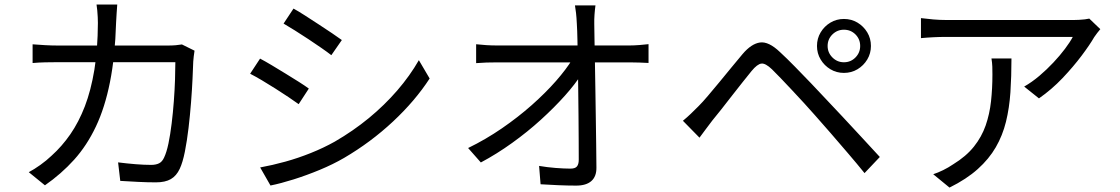

<svg xmlns="http://www.w3.org/2000/svg" viewBox="-20 -807 5040 864"><path d="M507.6 -786.6Q506.2 -769.8 504.8 -746.6Q503.4 -723.4 502.4 -705.4Q497.8 -552.3 474.9 -437.7Q452.1 -323.1 411.6 -237.7Q371.2 -152.3 313.7 -88.4Q256.1 -24.5 182.2 26.9L109.5 -32.2Q133.5 -44.8 161.4 -64.7Q189.3 -84.6 211.7 -106Q258.7 -148.2 296.6 -202.9Q334.5 -257.7 361.9 -328.7Q389.2 -399.8 404.6 -492.5Q419.9 -585.1 420.5 -703.6Q420.5 -715.2 419.8 -730.1Q419.1 -744.9 417.7 -760.1Q416.4 -775.2 414.4 -786.6ZM855.4 -579Q853.4 -566.4 851.8 -553.1Q850.2 -539.9 849.6 -530.1Q848.6 -501.6 846.4 -452.9Q844.2 -404.2 839.7 -346.4Q835.2 -288.6 828.4 -231Q821.6 -173.4 812 -124.9Q802.4 -76.4 788.8 -47.4Q774 -15.6 748.7 -1Q723.5 13.6 681.7 13.6Q644.2 13.6 602.1 11.5Q559.9 9.4 521.2 7L511.4 -76.3Q551.9 -71.2 590.2 -68.1Q628.5 -65 660.2 -65Q681.9 -65 696 -72.2Q710 -79.3 718.3 -97.7Q729.5 -120.8 738 -161.1Q746.4 -201.4 752.4 -251Q758.5 -300.6 762.3 -351.9Q766.1 -403.2 767.6 -449Q769.1 -494.8 769.1 -527.2H242.1Q212.4 -527.2 183.1 -526.5Q153.8 -525.8 126.7 -523.4V-607.6Q153.1 -605.5 183 -603.8Q212.9 -602.1 241.5 -602.1H735.3Q755.5 -602.1 770.9 -603.5Q786.3 -604.8 798.7 -607Z M1300.8 -768.4Q1323.1 -756.2 1353.1 -736.9Q1383.1 -717.6 1415 -696.7Q1446.9 -675.8 1474.5 -657.3Q1502.2 -638.8 1518.3 -626.8L1471 -558.7Q1453.3 -572.5 1425.9 -591.5Q1398.6 -610.5 1367.7 -630.9Q1336.8 -651.3 1307.3 -669.8Q1277.8 -688.3 1256.1 -700.9ZM1150.7 -53.5Q1205.9 -63.5 1264 -79.6Q1322.1 -95.7 1379 -118.6Q1435.9 -141.4 1486.4 -169.6Q1569.3 -217.6 1640.1 -275.8Q1710.8 -334.1 1767.7 -400Q1824.7 -466 1864.9 -536.2L1913.4 -453.7Q1848.1 -353.2 1748.4 -260Q1648.6 -166.8 1528.5 -96.4Q1478.1 -67.2 1418.8 -42.6Q1359.4 -18 1301.6 0.2Q1243.8 18.4 1197.2 27.8ZM1150.3 -543.3Q1172.4 -531.7 1203.2 -513.3Q1234 -494.9 1266 -475.2Q1298 -455.6 1325.8 -438Q1353.5 -420.4 1369.7 -408.4L1324 -338.3Q1305.2 -351.9 1277.8 -370.3Q1250.3 -388.6 1219.1 -408.5Q1187.9 -428.4 1158.1 -446Q1128.3 -463.6 1105.6 -475.2Z M2659.6 -782.7Q2656.8 -762.6 2655.3 -741.3Q2653.8 -719.9 2654.2 -699.4Q2654.6 -671.7 2655.3 -626.3Q2656 -580.9 2657.2 -523.9Q2658.4 -466.8 2659.2 -404.1Q2660.1 -341.4 2661.1 -278.3Q2662.1 -215.3 2662.8 -157.3Q2663.5 -99.4 2663.9 -52.5Q2664.3 -12.9 2641.1 7.7Q2617.9 28.2 2572.9 28.2Q2534.8 28.2 2492.4 26.4Q2450 24.6 2412.6 22.2L2405.9 -60.4Q2442 -54.2 2480.4 -51.2Q2518.8 -48.2 2547.1 -48.2Q2568.4 -48.2 2576.4 -58.2Q2584.4 -68.2 2584.4 -88.3Q2584.4 -124.2 2584.1 -175Q2583.8 -225.9 2583.3 -285.3Q2582.8 -344.7 2582 -405.6Q2581.2 -466.5 2580.3 -523.3Q2579.4 -580.1 2578.5 -625.9Q2577.6 -671.7 2575.8 -699.4Q2574.4 -728.3 2572.2 -747.9Q2570 -767.4 2567.3 -782.7ZM2122.6 -607.9Q2144.9 -605.5 2168.5 -603.9Q2192.2 -602.4 2215 -602.4Q2226.5 -602.4 2261.5 -602.4Q2296.4 -602.4 2347.3 -602.4Q2398.1 -602.4 2456.3 -602.4Q2514.4 -602.4 2572.8 -602.4Q2631.2 -602.4 2681.7 -602.4Q2732.3 -602.4 2767.4 -602.4Q2802.4 -602.4 2813 -602.4Q2832.7 -602.4 2858.2 -604.4Q2883.6 -606.5 2898.4 -608.3V-523.7Q2880.5 -524.7 2857.5 -525.5Q2834.5 -526.3 2815.9 -526.3Q2806.1 -526.3 2771.4 -526.3Q2736.6 -526.3 2685.5 -526.3Q2634.3 -526.3 2575.4 -526.3Q2516.6 -526.3 2457.3 -526.3Q2398.1 -526.3 2346.9 -526.3Q2295.7 -526.3 2261.1 -526.3Q2226.5 -526.3 2216.5 -526.3Q2191.6 -526.3 2169 -525.6Q2146.4 -524.9 2122.6 -522.9ZM2086.5 -140.9Q2165.7 -179.4 2238.6 -229.5Q2311.4 -279.6 2373.1 -334.2Q2434.7 -388.8 2481.8 -442.4Q2528.8 -496 2556.4 -541.5L2596.4 -541.7L2597.4 -474.3Q2569.4 -429.5 2522 -376.4Q2474.6 -323.4 2414.2 -268.4Q2353.9 -213.5 2284.6 -163.8Q2215.4 -114 2143.8 -75.9Z M3704.3 -600.1Q3704.3 -570 3725.9 -548.4Q3747.5 -526.8 3777.6 -526.8Q3808.3 -526.8 3829.6 -548.4Q3850.8 -570 3850.8 -600.1Q3850.8 -630.8 3829.6 -652.1Q3808.3 -673.3 3777.6 -673.3Q3747.5 -673.3 3725.9 -652.1Q3704.3 -630.8 3704.3 -600.1ZM3656.4 -600.1Q3656.4 -633.8 3672.9 -661.3Q3689.3 -688.7 3716.8 -705.2Q3744.2 -721.7 3777.6 -721.7Q3811.3 -721.7 3838.8 -705.2Q3866.2 -688.7 3882.7 -661.3Q3899.2 -633.8 3899.2 -600.1Q3899.2 -566.8 3882.7 -539.3Q3866.2 -511.9 3838.8 -495.4Q3811.3 -478.9 3777.6 -478.9Q3744.2 -478.9 3716.8 -495.4Q3689.3 -511.9 3672.9 -539.3Q3656.4 -566.8 3656.4 -600.1ZM3053.1 -263.5Q3072.8 -279.8 3088.5 -294.9Q3104.2 -310.1 3123.8 -329.6Q3142 -347.8 3165.7 -375.8Q3189.5 -403.7 3216.6 -436.6Q3243.7 -469.5 3270.8 -502.6Q3298 -535.7 3321.3 -563.4Q3361 -610.3 3400 -615.8Q3439 -621.3 3490 -572.6Q3520.5 -544.5 3557 -507.2Q3593.6 -469.8 3629.8 -432.1Q3666 -394.4 3694.8 -363.2Q3728.8 -327.8 3770.9 -282.4Q3813 -237 3857.1 -189.6Q3901.2 -142.2 3939.2 -100.6L3870.4 -28Q3835.4 -71.4 3795.5 -117.8Q3755.7 -164.3 3717.3 -208.7Q3679 -253.1 3646.7 -289.1Q3625.3 -313.7 3598.4 -342.9Q3571.5 -372.1 3544.3 -401.2Q3517.2 -430.3 3493.5 -454.9Q3469.7 -479.6 3454 -495Q3424.7 -523.1 3406.3 -520.9Q3387.9 -518.7 3362.2 -487.6Q3344.3 -465.7 3321 -436.3Q3297.7 -406.9 3272.9 -375.1Q3248.1 -343.2 3225.3 -314.1Q3202.4 -285.1 3185.3 -264.5Q3170.4 -245.2 3154.8 -224Q3139.3 -202.8 3127.7 -187.5Z M4931.4 -675.8Q4925.5 -669 4917.6 -658.8Q4909.7 -648.5 4904.1 -640.2Q4884.6 -606.1 4847.3 -556.4Q4810 -506.8 4761.3 -455.4Q4712.5 -404.1 4655.3 -364.3L4588.8 -417.4Q4623.5 -437.2 4657.2 -465.7Q4690.8 -494.2 4720.4 -525.8Q4750 -557.3 4772.6 -587.5Q4795.2 -617.6 4807.5 -640.9Q4792.5 -640.9 4757 -640.9Q4721.4 -640.9 4672.9 -640.9Q4624.4 -640.9 4569.2 -640.9Q4514.1 -640.9 4459.8 -640.9Q4405.6 -640.9 4358.9 -640.9Q4312.2 -640.9 4280.1 -640.9Q4248 -640.9 4237.9 -640.9Q4209.8 -640.9 4181.6 -639.5Q4153.5 -638.2 4124.3 -635.4V-725.5Q4150.4 -722.1 4180.1 -719.5Q4209.8 -717 4237.9 -717Q4248 -717 4281 -717Q4314 -717 4361.7 -717Q4409.3 -717 4464.9 -717Q4520.5 -717 4576.2 -717Q4631.9 -717 4681 -717Q4730 -717 4764.7 -717Q4799.3 -717 4812.4 -717Q4822.1 -717 4835.4 -717.7Q4848.7 -718.4 4861.8 -719.9Q4874.8 -721.5 4881.8 -723.3ZM4531.6 -544Q4531.6 -463.1 4526.9 -392Q4522.1 -321 4506.9 -259.1Q4491.6 -197.2 4461.1 -144.5Q4430.6 -91.7 4379.9 -46.2Q4329.2 -0.7 4252.8 37.1L4179.5 -23Q4200 -29.6 4224.2 -41.4Q4248.4 -53.3 4269.1 -67.5Q4327.5 -103.2 4362.6 -147.2Q4397.6 -191.1 4415.5 -242.5Q4433.3 -293.8 4439.6 -351.5Q4445.9 -409.3 4445.9 -471.5Q4445.9 -489.6 4445.4 -507Q4444.8 -524.4 4441.6 -544Z"/></svg>

Font: Noto Sans JP
Style: Regular
Weight: 100
Designer: Ryoko NISHIZUKA 西塚涼子 (kana, bopomofo & ideographs); Paul D. Hunt (Latin, Greek & Cyrillic); Sandoll Communications 산돌커뮤니
Foundry: Adobe
Version: Version 2.004;hotconv 1.0.118;makeotfexe 2.5.65603